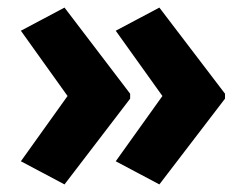

<svg xmlns="http://www.w3.org/2000/svg" viewBox="-20 -581 647 506"><path d="M573 -321V-334L400 -561L285 -500L408 -328L285 -156L400 -95ZM323 -321V-334L150 -561L35 -500L158 -328L35 -156L150 -95Z"/></svg>

Font: Noto Sans Tamil UI SemiCondensed ExtraBold
Style: Regular
Weight: 800
Width: 4
Designer: Jelle Bosma - Monotype Design Team
Foundry: Monotype Imaging Inc.
Version: Version 2.004